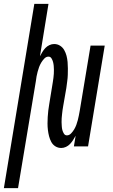

<svg xmlns="http://www.w3.org/2000/svg" viewBox="-61 -755 581 990"><path d="M-41 215 116 -735H189L145 -465Q151 -476 157.5 -487Q164 -498 173 -507.5Q182 -517 194 -522.5Q206 -528 218 -528Q235 -528 248.5 -519.5Q262 -511 270 -497Q278 -483 282 -467.5Q286 -452 287.5 -435.5Q289 -419 289 -402Q289 -385 288.5 -368.5Q288 -352 285.5 -335Q283 -318 281 -301L265 -209Q263 -198 261.5 -187.5Q260 -177 259 -166.5Q258 -156 257 -145.5Q256 -135 256.5 -125Q257 -115 257.5 -104.5Q258 -94 260.5 -84.5Q263 -75 268.5 -66Q274 -57 284 -57Q296 -57 305.5 -67Q315 -77 321.5 -88Q328 -99 332.5 -111Q337 -123 340 -135Q343 -147 345.5 -159Q348 -171 350 -183L406 -520H479L393 0H320L329 -55Q323 -44 316 -33Q309 -22 300 -12.5Q291 -3 279 2.5Q267 8 255 8Q238 8 224.5 -0.5Q211 -9 203.5 -23Q196 -37 192 -52.5Q188 -68 186 -84.5Q184 -101 184 -118Q184 -135 185 -151.5Q186 -168 188 -185Q190 -202 193 -219L208 -311Q210 -322 211.5 -332.5Q213 -343 214.5 -353.5Q216 -364 216.5 -374.5Q217 -385 217 -395Q217 -405 216 -415.5Q215 -426 212.5 -435.5Q210 -445 204.5 -454Q199 -463 189 -463Q177 -463 167.5 -453Q158 -443 151.5 -432Q145 -421 140.5 -409Q136 -397 133 -385Q130 -373 127.5 -361Q125 -349 124 -337L32 215Z"/></svg>

Font: Iosevka Oblique
Style: Regular
Weight: 400
Italic angle: -9°
Monospace: yes
Designer: Belleve Invis
Foundry: Belleve Invis
Version: Version 32.5.0; ttfautohint (v1.8.4)